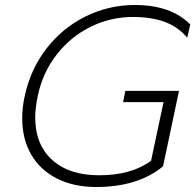

<svg xmlns="http://www.w3.org/2000/svg" viewBox="-20 -734 782 769"><path d="M69 -260Q69 -305 79 -349Q102 -457 166.5 -540Q231 -623 323.5 -668.5Q416 -714 520 -714Q665 -714 742 -636L730 -583Q694 -626 640.5 -646Q587 -666 513 -666Q423 -666 343.5 -627Q264 -588 207.5 -516Q151 -444 131 -349Q121 -299 121 -264Q121 -155 189 -93.5Q257 -32 377 -32Q506 -32 585 -90L635 -325H473L482 -370H697L633 -68Q533 15 365 15Q276 15 209 -18.5Q142 -52 105.5 -114Q69 -176 69 -260Z"/></svg>

Font: Prompt ExtraLight
Style: Italic
Weight: 275
Italic angle: -12°
Designer: Katatrad Team
Foundry: CadsonDemak
Version: Version 1.000